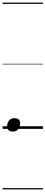

<svg xmlns="http://www.w3.org/2000/svg" viewBox="-20 -1000 353 1490"><path d="M79 21Q58 21 46.5 10.5Q35 0 35 -17Q35 -47 50.5 -65Q66 -83 92 -83Q113 -83 124.5 -73Q136 -63 136 -45Q136 -16 121 2.5Q106 21 79 21ZM0 460H313V470H0ZM0 -20H313V0H0ZM0 -505H313V-500H0ZM0 -980H313V-970H0Z"/></svg>

Font: Playwrite NO Guides
Style: Regular
Weight: 400
Designer: Veronika Burian, José Scaglione
Foundry: TypeTogether
Version: Version 1.003